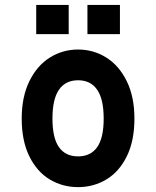

<svg xmlns="http://www.w3.org/2000/svg" viewBox="-20 -755 640 787"><path d="M261.6 -734.9V-615H128.4V-734.9ZM471.6 -734.9V-615H338.4V-734.9ZM300 -426Q248.4 -426 221.7 -387.2Q195 -348.4 195 -269Q195 -189.6 221.7 -151.8Q248.4 -114 300 -114Q351.6 -114 378.3 -151.8Q405 -189.6 405 -269Q405 -348.4 378.3 -387.2Q351.6 -426 300 -426ZM300 -552Q363 -552 415.5 -519.2Q468 -486.4 499.5 -422.4Q531 -358.4 531 -269Q531 -177.6 499.8 -114.3Q468.6 -51 416.1 -19.5Q363.6 12 300 12Q236.4 12 183.9 -19.5Q131.4 -51 100.2 -114.3Q69 -177.6 69 -269Q69 -358.4 100.5 -422.4Q132 -486.4 184.5 -519.2Q237 -552 300 -552Z"/></svg>

Font: Fliege Mono Thin
Style: Regular
Weight: 100
Version: Version 0.020;Glyphs 3.3 (3306)